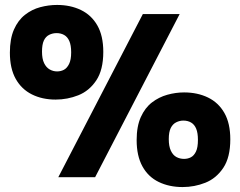

<svg xmlns="http://www.w3.org/2000/svg" viewBox="-20 -717 971 777"><path d="M205 -314Q151 -314 109 -335Q67 -356 43.5 -398Q20 -440 20 -504Q20 -560 36.5 -597.5Q53 -635 81 -657Q109 -679 143 -688Q177 -697 211 -697Q265 -697 307.5 -676.5Q350 -656 374 -614Q398 -572 398 -507Q398 -434 369.5 -391.5Q341 -349 297 -331.5Q253 -314 205 -314ZM211 -428Q226 -428 238.5 -434.5Q251 -441 259.5 -458Q268 -475 268 -505Q268 -534 260.5 -551Q253 -568 239.5 -575.5Q226 -583 209 -583Q193 -583 179 -576Q165 -569 157.5 -553Q150 -537 150 -508Q150 -479 158.5 -461.5Q167 -444 181 -436Q195 -428 211 -428ZM719 40Q665 40 622.5 19.5Q580 -1 556.5 -43.5Q533 -86 533 -150Q533 -206 550 -243.5Q567 -281 595 -302.5Q623 -324 657 -333.5Q691 -343 725 -343Q779 -343 821.5 -322.5Q864 -302 888 -260Q912 -218 912 -153Q912 -80 883.5 -37.5Q855 5 811 22.5Q767 40 719 40ZM725 -74Q740 -74 752.5 -80.5Q765 -87 773 -103.5Q781 -120 781 -151Q781 -179 774 -196Q767 -213 753.5 -221Q740 -229 722 -229Q707 -229 693 -222Q679 -215 671 -199Q663 -183 663 -154Q663 -125 671.5 -107Q680 -89 694 -81.5Q708 -74 725 -74ZM216 0 558 -660H707L365 0Z"/></svg>

Font: Bricolage Grotesque 24pt SemiCondensed ExtraBold
Style: Regular
Weight: 800
Width: 4
Designer: Mathieu Triay
Foundry: Atelier Triay
Version: Version 1.001;gftools[0.9.33.dev8+g029e19f]